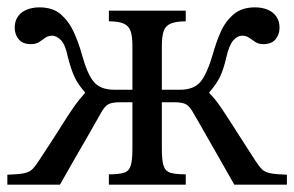

<svg xmlns="http://www.w3.org/2000/svg" viewBox="-23 -502 800 522"><path d="M140 0H-3V-27Q28 -28 42.5 -31Q57 -34 65 -42Q73 -50 84 -67Q123 -126 144.5 -160.5Q166 -195 180 -214.5Q194 -234 208 -249V-251Q188 -274 179 -294Q170 -314 162 -345Q155 -380 143 -392.5Q131 -405 119 -405Q108 -405 100.5 -399.5Q93 -394 84 -388Q75 -382 61 -382Q39 -382 28 -395Q17 -408 17 -427Q17 -445 26 -457.5Q35 -470 50.5 -476Q66 -482 84 -482Q121 -482 143 -462.5Q165 -443 178 -414Q191 -385 199 -356Q214 -301 232 -279.5Q250 -258 288 -258H337V-377Q337 -403 332 -417.5Q327 -432 313 -438Q299 -444 273 -444V-473H482V-444Q456 -444 441.5 -438Q427 -432 422 -417.5Q417 -403 417 -377V-258H466Q504 -258 522 -279.5Q540 -301 556 -356Q564 -385 576.5 -414Q589 -443 611.5 -462.5Q634 -482 670 -482Q689 -482 704 -476Q719 -470 728 -457.5Q737 -445 737 -427Q737 -408 726 -395Q715 -382 693 -382Q680 -382 671 -388Q662 -394 654 -399.5Q646 -405 635 -405Q623 -405 611.5 -392.5Q600 -380 592 -345Q585 -314 575.5 -294Q566 -274 546 -251V-249Q561 -234 574.5 -214.5Q588 -195 610 -160.5Q632 -126 670 -67Q681 -50 689 -42Q697 -34 712 -31Q727 -28 757 -27V0H614Q599 -27 579 -61.5Q559 -96 538.5 -132.5Q518 -169 499 -201Q489 -217 478 -220.5Q467 -224 451 -224H417V-97Q417 -67 421.5 -52Q426 -37 440 -32.5Q454 -28 482 -28V0H273V-28Q301 -28 314.5 -32.5Q328 -37 332.5 -52Q337 -67 337 -97V-224H303Q287 -224 276 -220.5Q265 -217 255 -201Q237 -169 216 -132.5Q195 -96 175 -61.5Q155 -27 140 0Z"/></svg>

Font: STIX Two Text
Style: Regular
Weight: 400
Designer: Ross Mills, John Hudson & Paul Hanslow, Tiro Typeworks Ltd; with prior portions MicroPress Inc., and Coen Hoffman.
Foundry: Tiro Typeworks Ltd
Version: Version 2.13 b171